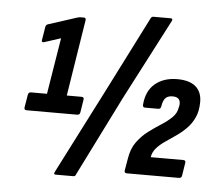

<svg xmlns="http://www.w3.org/2000/svg" viewBox="-51 -745 950 834"><g transform="rotate(5 423.5 -328.0)"><path d="M70.9 -235Q60 -235 61.4 -246.4L70.7 -302.6Q73.1 -314 83.5 -314H153.3L193.2 -559.6L121.4 -536.4Q109.6 -533.4 111 -543.6L120.4 -601Q121.7 -611.8 130.5 -614.8L256.2 -655.4Q264.1 -657.8 270.7 -657.8H284.2Q294.2 -657.8 292.4 -646.6L239.6 -314H304Q316 -314 313.6 -302L304.8 -246.4Q303.4 -235 291.4 -235ZM221.2 32.6Q210.8 32.6 216.6 21.2L404.3 -346.4L573.5 -680.6Q577.5 -687.6 584.3 -687.6H660.6Q665 -687.6 666.8 -684.7Q668.6 -681.8 666.2 -676.8L482.4 -322.8L308.7 25.6Q306.9 32.6 297.7 32.6ZM529 0Q517.1 0 518.8 -12L527.8 -64.2Q534.4 -107.7 555.5 -136.7Q576.6 -165.7 604.1 -186.5Q631.6 -207.3 658.6 -224.4Q685.6 -241.5 705.3 -260.4Q725 -279.2 728.6 -304.8L730.6 -312.2Q736 -350.4 698.5 -350.4Q677.4 -350.4 667 -339.5Q656.6 -328.7 652.8 -303.2Q651 -291.2 640.4 -291.2H582.6Q572 -291.2 573 -303.2Q577.8 -363.6 615.4 -395.2Q653.1 -426.7 712.4 -426.7Q764.8 -426.7 792 -403.6Q819.3 -380.4 819.3 -336.8Q819.3 -297.2 806.3 -268.9Q793.3 -240.6 772.5 -219.7Q751.7 -198.8 727.9 -182.5Q704.1 -166.2 682 -151Q659.9 -135.9 644.8 -118.7Q629.7 -101.4 626.1 -79H768.1Q779.7 -79 777.7 -67.6L768.9 -11.4Q767.5 0 755.5 0Z"/></g></svg>

Font: Sofia Sans Condensed
Style: Italic
Weight: 400
Italic angle: -9°
Designer: Botio Nikoltchev, Ani Petrova
Foundry: lettersoup
Version: Version 4.101